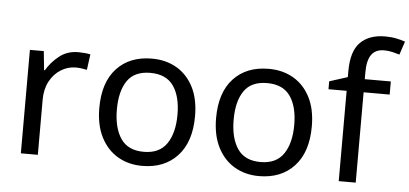

<svg xmlns="http://www.w3.org/2000/svg" viewBox="-52 -873 2113 991"><g transform="rotate(5 1005.0 -377.5)"><path d="M335 -546Q350 -546 367.5 -544.5Q385 -543 398 -540L387 -459Q374 -462 358.5 -464Q343 -466 329 -466Q288 -466 252 -443.5Q216 -421 194.5 -380.5Q173 -340 173 -286V0H85V-536H157L167 -438H171Q197 -482 238 -514Q279 -546 335 -546Z M964 -269Q964 -136 896.5 -63Q829 10 714 10Q643 10 587.5 -22.5Q532 -55 500 -117.5Q468 -180 468 -269Q468 -402 535 -474Q602 -546 717 -546Q790 -546 845.5 -513.5Q901 -481 932.5 -419.5Q964 -358 964 -269ZM559 -269Q559 -174 596.5 -118.5Q634 -63 716 -63Q797 -63 835 -118.5Q873 -174 873 -269Q873 -364 835 -418Q797 -472 715 -472Q633 -472 596 -418Q559 -364 559 -269Z M1569 -269Q1569 -136 1501.5 -63Q1434 10 1319 10Q1248 10 1192.5 -22.5Q1137 -55 1105 -117.5Q1073 -180 1073 -269Q1073 -402 1140 -474Q1207 -546 1322 -546Q1395 -546 1450.5 -513.5Q1506 -481 1537.5 -419.5Q1569 -358 1569 -269ZM1164 -269Q1164 -174 1201.5 -118.5Q1239 -63 1321 -63Q1402 -63 1440 -118.5Q1478 -174 1478 -269Q1478 -364 1440 -418Q1402 -472 1320 -472Q1238 -472 1201 -418Q1164 -364 1164 -269Z M1955 -468H1820V0H1732V-468H1638V-509L1732 -539V-570Q1732 -674 1778 -719.5Q1824 -765 1906 -765Q1938 -765 1964.5 -759.5Q1991 -754 2010 -747L1987 -678Q1971 -683 1950 -688Q1929 -693 1907 -693Q1863 -693 1841.5 -663.5Q1820 -634 1820 -571V-536H1955Z"/></g></svg>

Font: Noto Sans Hatran
Style: Regular
Weight: 400
Designer: Monotype Design Team
Foundry: Monotype Imaging Inc.
Version: Version 2.001; ttfautohint (v1.8.4.7-5d5b)